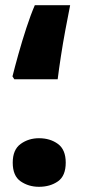

<svg xmlns="http://www.w3.org/2000/svg" viewBox="-20 -702 380 739"><path d="M35 -397 28 -408Q37 -444 51 -494Q65 -544 81.5 -594.5Q98 -645 114 -682H250Q241 -637 231.5 -586Q222 -535 214.5 -486Q207 -437 202 -397ZM130 17Q90 17 59.5 -4Q29 -25 29 -76Q29 -126 59.5 -148Q90 -170 130 -170Q173 -170 203 -148Q233 -126 233 -76Q233 -25 203 -4Q173 17 130 17Z"/></svg>

Font: Noto IKEA Arabic
Style: Bold
Weight: 700
Designer: Monotype Design Team
Foundry: Monotype Imaging Inc.
Version: Version 1.200